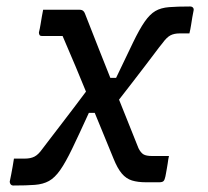

<svg xmlns="http://www.w3.org/2000/svg" viewBox="-20 -562 640 592"><path d="M113 -532Q132 -532 152 -532Q172 -532 190.5 -532Q209 -532 224 -532Q229 -532 232 -531Q235 -530 237.5 -527.5Q240 -525 242 -520Q263 -466 285 -410.5Q307 -355 328.5 -301Q350 -247 370 -197.5Q390 -148 407 -105Q414 -91 422.5 -86Q431 -81 449 -81Q456 -81 462.5 -81Q469 -81 474.5 -81Q480 -81 487 -81H501Q500 -78 499 -71.5Q498 -65 497 -57.5Q496 -50 494.5 -42.5Q493 -35 492 -28.5Q491 -22 490 -18Q488 -8 484.5 -4Q481 0 471 0Q465 0 457.5 0Q450 0 443 0Q436 0 430 0Q405 0 387 -5.5Q369 -11 355.5 -27Q342 -43 330 -73Q313 -115 293.5 -162Q274 -209 254 -258Q234 -307 213.5 -356Q193 -405 173 -451H159Q152 -451 144.5 -451Q137 -451 128 -451Q119 -451 109 -451Q104 -451 102 -454Q100 -457 100 -462Q103 -474 105 -486.5Q107 -499 109 -510.5Q111 -522 113 -532ZM286 -214H254Q223 -146 202.5 -103.5Q182 -61 165.5 -37.5Q149 -14 131 -4Q113 6 87.5 8Q62 10 21 10Q16 10 13 6.5Q10 3 10 -2Q12 -12 14.5 -24Q17 -36 19 -48.5Q21 -61 23 -73H31Q36 -73 42 -73Q48 -73 57 -73Q74 -73 86 -79Q98 -85 110 -102Q120 -115 134 -133.5Q148 -152 167 -176.5Q186 -201 209 -231.5Q232 -262 259 -298ZM306 -322H338Q370 -389 390 -430.5Q410 -472 426 -495Q442 -518 459 -528Q476 -538 501.5 -540Q527 -542 566 -542Q572 -542 575 -538.5Q578 -535 577 -530Q575 -521 573 -509Q571 -497 569 -484Q567 -471 564 -459H556Q552 -459 547 -459Q542 -459 534 -459Q517 -459 505.5 -453Q494 -447 481 -429Q471 -417 457 -398Q443 -379 424 -354.5Q405 -330 382.5 -300.5Q360 -271 334 -238Z"/></svg>

Font: Rec Mono Linear
Style: Italic
Weight: 400
Italic angle: -10°
Monospace: yes
Version: Version 1.085; ttfautohint (v1.8.4.7-5d5b)